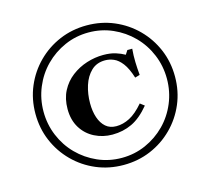

<svg xmlns="http://www.w3.org/2000/svg" viewBox="-101 -793 978 917"><g transform="rotate(-15 388.5 -335.0)"><path d="M402 -25Q465 -25 520.5 -49.5Q576 -74 618 -116.5Q660 -159 683.5 -215.5Q707 -272 707 -335Q707 -398 683.5 -454.5Q660 -511 618 -553.5Q576 -596 520.5 -620.5Q465 -645 402 -645Q339 -645 283.5 -620.5Q228 -596 186 -553.5Q144 -511 120.5 -454.5Q97 -398 97 -335Q97 -272 120.5 -215.5Q144 -159 186 -116.5Q228 -74 283.5 -49.5Q339 -25 402 -25ZM402 10Q330 10 267.5 -16.5Q205 -43 157.5 -90.5Q110 -138 83.5 -200.5Q57 -263 57 -335Q57 -407 83.5 -469.5Q110 -532 157.5 -579.5Q205 -627 267.5 -653.5Q330 -680 402 -680Q474 -680 536.5 -653.5Q599 -627 646.5 -579.5Q694 -532 720.5 -469.5Q747 -407 747 -335Q747 -263 720.5 -200.5Q694 -138 646.5 -90.5Q599 -43 536.5 -16.5Q474 10 402 10ZM416 -178Q449 -178 482 -195Q515 -212 551 -254L572 -238Q529 -186 484.5 -165Q440 -144 387.8 -144H387Q340 -144 299.5 -164.5Q259 -185 235 -224Q211 -263 211 -317Q211 -368 231 -406.5Q251 -445 285 -471Q319 -497 360 -510Q401 -523 442 -523Q477 -523 502.5 -515Q528 -507 547 -496L560 -516H584Q581 -482 582 -450Q583 -418 586 -386L562 -379Q547 -427 527.5 -452.5Q508 -478 486.5 -487Q465 -496 444 -496Q402 -496 375 -470Q348 -444 335 -403Q322 -362 322 -316Q322 -276 332.5 -245Q343 -214 363.5 -196Q384 -178 416 -178Z"/></g></svg>

Font: Brygada 1918
Style: Italic
Weight: 400
Italic angle: -8°
Designer: Mateusz Machalski | Borys Kosmynka | Przemek Hoffer
Foundry: NIEPODLEGLA 2018
Version: Version 3.006